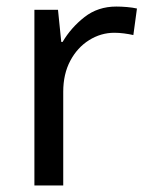

<svg xmlns="http://www.w3.org/2000/svg" viewBox="-20 -566 453 586"><path d="M335 -546Q350 -546 367.5 -544.5Q385 -543 398 -540L387 -459Q374 -462 358.5 -464Q343 -466 329 -466Q288 -466 252 -443.5Q216 -421 194.5 -380.5Q173 -340 173 -286V0H85V-536H157L167 -438H171Q197 -482 238 -514Q279 -546 335 -546Z"/></svg>

Font: Noto Sans Takri
Style: Regular
Weight: 400
Designer: Monotype Design Team
Foundry: Monotype Imaging Inc.
Version: Version 2.003; ttfautohint (v1.8.4.7-5d5b)